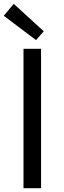

<svg xmlns="http://www.w3.org/2000/svg" viewBox="-23 -990 336 1010"><path d="M100.6 0V-733.4H193V0ZM166.7 -779 -3.2 -907.1 49.3 -969.7 207.2 -825.4Z"/></svg>

Font: Noto Sans HK Thin
Style: Regular
Weight: 100
Designer: Ryoko NISHIZUKA 西塚涼子 (kana, bopomofo & ideographs); Paul D. Hunt (Latin, Greek & Cyrillic); Sandoll Communications 산돌커뮤니
Foundry: Adobe
Version: Version 2.004-H2;hotconv 1.0.118;makeotfexe 2.5.65603